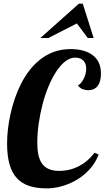

<svg xmlns="http://www.w3.org/2000/svg" viewBox="-20 -1020 575 1056"><path d="M414.1 -1000H435.1L495.1 -811H462.9L402.8 -891.1L246.1 -811H202.1ZM73.2 -39.6Q45.9 -68.8 32.5 -116Q19 -163.1 19 -230Q19 -305.7 36.6 -387.7Q57.1 -482.9 95.2 -558.1Q139.6 -645.5 203.1 -694.3Q275.4 -750 368.2 -750Q442.9 -750 486.8 -718.8Q535.2 -684.6 535.2 -616.2Q535.2 -573.2 519.5 -550.3Q501 -523.9 464.8 -523.9Q449.7 -523.9 435.3 -529.3Q420.9 -534.7 408.2 -549.8Q417 -554.2 425.3 -563.7Q433.6 -573.2 439.9 -585.9Q454.1 -614.3 454.1 -642.1Q454.1 -668.9 440.4 -684.6Q424.3 -703.1 393.1 -703.1Q366.2 -703.1 340.1 -683.3Q314 -663.6 290 -627.4Q267.1 -592.8 247.6 -546.4Q228 -500 214.4 -447.8Q200.7 -395 192.9 -340.3Q185.1 -285.6 185.1 -235.8Q185.1 -198.7 190.7 -170.9Q196.3 -143.1 209 -123.5Q236.8 -80.1 305.2 -80.1Q363.8 -80.1 414.1 -106.2Q464.4 -132.3 500 -180.2L522.9 -169.9Q503.9 -122.1 470.5 -86.2Q437 -50.3 395 -26.9Q356.4 -5.4 315.4 5.4Q274.4 16.1 237.8 16.1Q181.2 16.1 140.6 2.7Q100.1 -10.7 73.2 -39.6Z"/></svg>

Font: Pattaya
Style: Regular
Weight: 400
Designer: Pablo Impallari / Thai characters Designed by Thanarat Vachiruckul and Suppakit Chalermlarp
Foundry: Pablo Impallari
Version: Version 2.001